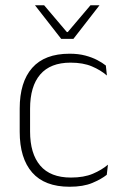

<svg xmlns="http://www.w3.org/2000/svg" viewBox="-20 -701 469 731"><path d="M245 10Q150 10 102.5 -44.2Q55 -98.5 55 -199.5V-287.5Q55 -388.5 102.5 -442.5Q150 -496.5 245 -496.5Q278.5 -496.5 304.8 -489.5Q331 -482.5 350.5 -472.2Q370 -462 383 -451.5L387 -413.5Q363.5 -434 330 -448.2Q296.5 -462.5 248.5 -462.5Q172 -462.5 133.2 -417.5Q94.5 -372.5 94.5 -287V-200.5Q94.5 -116 133.2 -70.5Q172 -25 250 -25Q299.5 -25 333.5 -39.5Q367.5 -54 391 -74L386.5 -35.5Q366 -19 331.5 -4.5Q297 10 245 10ZM213 -553 113.5 -680.5V-681H148L234.5 -579H238L324.5 -681H358.5V-680.5L259.5 -553Z"/></svg>

Font: Anek Latin Medium ExtraLight
Style: Regular
Weight: 250
Version: Version 1.003